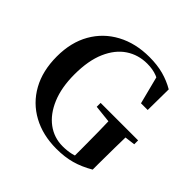

<svg xmlns="http://www.w3.org/2000/svg" viewBox="-192 -941 1142 1142"><g transform="rotate(45 378.5 -370.0)"><path d="M434.5 18.6Q319.5 18.6 232.1 -29Q144.6 -76.6 96.1 -164.2Q47.6 -251.7 47.6 -372.2Q47.6 -490.8 97.1 -577.5Q146.6 -664.2 235.4 -711.8Q324.2 -759.4 440.4 -759.4Q506.2 -759.4 558.6 -745.2Q610.9 -730.9 656.9 -704.1L655.1 -528.9H598.7L547.6 -728.4L619.8 -701.2V-660.8Q578 -693.9 541.6 -708.1Q505.2 -722.2 458.4 -722.2Q383.8 -722.2 324.7 -682.9Q265.7 -643.6 231.5 -565.3Q197.2 -487 197.2 -370.5Q197.2 -261.1 230.3 -182.1Q263.4 -103 320.5 -60.6Q377.6 -18.3 450.3 -18.3Q487.7 -18.3 521.5 -26Q555.2 -33.8 588.8 -48.4L540.4 -18.2V-100.3Q540.4 -166.6 539.4 -230.3Q538.4 -293.9 536.4 -360.8H678.2Q677.2 -298.5 675.8 -234.1Q674.5 -169.8 674.5 -96.6V-46.8Q616.5 -12.8 560.2 2.9Q503.9 18.6 434.5 18.6ZM427.3 -328.1V-360.8H742.7V-328.1L622.6 -313H566.6Z"/></g></svg>

Font: Noto Serif SC ExtraLight
Style: Regular
Weight: 200
Designer: Ryoko NISHIZUKA 西塚涼子 (kana & ideographs); Frank Grießhammer (Latin, Greek & Cyrillic); Wenlong ZHANG 张文龙 (bopomofo); San
Foundry: Adobe
Version: Version 2.002-H1;hotconv 1.1.0;makeotfexe 2.6.0